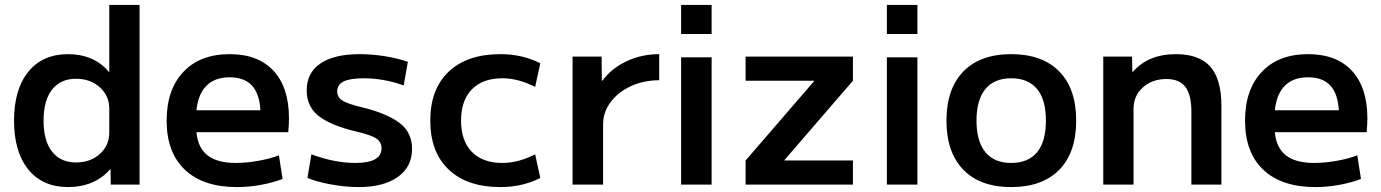

<svg xmlns="http://www.w3.org/2000/svg" viewBox="-20 -750 5610 780"><path d="M37 -260Q37 -387 95 -458.5Q153 -530 257 -530Q309 -530 351.5 -511.5Q394 -493 422 -458H424V-730H547V0H430L429 -62H427Q397 -27 353.5 -8.5Q310 10 257 10Q153 10 95 -61.5Q37 -133 37 -260ZM289 -90Q347 -90 385.5 -124.5Q424 -159 424 -212V-308Q424 -361 385.5 -395.5Q347 -430 289 -430Q226 -430 191.5 -386Q157 -342 157 -260Q157 -178 191.5 -134Q226 -90 289 -90Z M657 -260Q657 -386 725 -458Q793 -530 913 -530Q1029 -530 1091.5 -462Q1154 -394 1154 -269Q1154 -246 1151 -213H778Q784 -149 823.5 -118.5Q863 -88 938 -88Q980 -88 1028.5 -96.5Q1077 -105 1113 -119L1128 -23Q1089 -8 1040 1Q991 10 943 10Q806 10 731.5 -60Q657 -130 657 -260ZM1038 -302Q1034 -370 1003 -403Q972 -436 913 -436Q853 -436 819 -402Q785 -368 778 -302Z M1229 -27 1245 -123Q1340 -88 1424 -88Q1530 -88 1530 -148Q1530 -173 1508.5 -187.5Q1487 -202 1426 -216Q1325 -240 1275.5 -278Q1226 -316 1226 -383Q1226 -454 1281.5 -492Q1337 -530 1441 -530Q1490 -530 1541.5 -522Q1593 -514 1637 -499L1620 -403Q1539 -432 1457 -432Q1402 -432 1376 -419Q1350 -406 1350 -379Q1350 -355 1371 -341.5Q1392 -328 1451 -314Q1550 -290 1602 -251.5Q1654 -213 1654 -145Q1654 -72 1596 -31Q1538 10 1437 10Q1384 10 1326 -0.5Q1268 -11 1229 -27Z M1728 -260Q1728 -388 1803 -459Q1878 -530 2013 -530Q2102 -530 2175 -493L2154 -397Q2085 -432 2021 -432Q1941 -432 1897 -387Q1853 -342 1853 -260Q1853 -178 1897 -133Q1941 -88 2021 -88Q2085 -88 2154 -123L2175 -27Q2102 10 2013 10Q1878 10 1803 -61Q1728 -132 1728 -260Z M2306 -520H2424L2425 -422H2427Q2465 -473 2526 -501.5Q2587 -530 2658 -530V-424Q2595 -424 2543 -400Q2491 -376 2460.5 -335Q2430 -294 2430 -245V0H2306Z M2747 -730H2871V-612H2747ZM2747 -517H2871V0H2747Z M3009 -98 3287 -420V-422H3009V-520H3445V-422L3167 -100V-98H3445V0H3009Z M3583 -730H3707V-612H3583ZM3583 -517H3707V0H3583Z M3825 -260Q3825 -389 3893.5 -459.5Q3962 -530 4088 -530Q4214 -530 4283 -460Q4352 -390 4352 -260Q4352 -130 4283 -60Q4214 10 4088 10Q3962 10 3893.5 -60.5Q3825 -131 3825 -260ZM4088 -88Q4157 -88 4193 -131.5Q4229 -175 4229 -260Q4229 -345 4193 -388.5Q4157 -432 4088 -432Q4019 -432 3983 -388Q3947 -344 3947 -260Q3947 -176 3983 -132Q4019 -88 4088 -88Z M4462 -520H4579L4580 -458H4582Q4645 -530 4757 -530Q4852 -530 4897 -479Q4942 -428 4942 -320V0H4820V-297Q4820 -365 4795.5 -397Q4771 -429 4719 -429Q4661 -429 4623 -395Q4585 -361 4585 -308V0H4462Z M5038 -260Q5038 -386 5106 -458Q5174 -530 5294 -530Q5410 -530 5472.5 -462Q5535 -394 5535 -269Q5535 -246 5532 -213H5159Q5165 -149 5204.5 -118.5Q5244 -88 5319 -88Q5361 -88 5409.5 -96.5Q5458 -105 5494 -119L5509 -23Q5470 -8 5421 1Q5372 10 5324 10Q5187 10 5112.5 -60Q5038 -130 5038 -260ZM5419 -302Q5415 -370 5384 -403Q5353 -436 5294 -436Q5234 -436 5200 -402Q5166 -368 5159 -302Z"/></svg>

Font: Enso SemiBold
Style: Regular
Weight: 600
Designer: Coji Morishita
Foundry: UNDERFOREST DESIGN
Version: Version 1.000